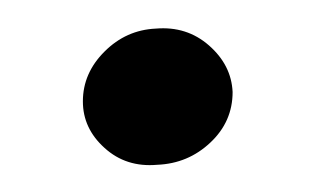

<svg xmlns="http://www.w3.org/2000/svg" viewBox="-20 -425 238 139"><path d="M92.8 -404.3Q115.2 -406.2 131.3 -392.1Q147.5 -377.9 148.4 -358.4Q148.4 -336.9 132.3 -321.8Q116.2 -306.6 93.8 -305.7Q71.3 -303.7 55.7 -317.9Q40 -332 40 -351.6Q40 -372.1 55.7 -387.7Q71.3 -403.3 92.8 -404.3Z"/></svg>

Font: Mystery Quest
Style: Regular
Weight: 400
Designer: Squid
Foundry: Font Diner, Inc DBA Sideshow
Version: Version 1.000